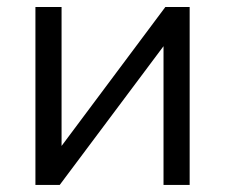

<svg xmlns="http://www.w3.org/2000/svg" viewBox="-20 -522 635 542"><path d="M80 0V-502.3H153.8V-74.8H127.5L446.8 -502.3H515.4V0H441.6V-428.1H468.9L148.6 0Z"/></svg>

Font: Mulish ExtraLight
Style: Regular
Weight: 200
Designer: Vernon Adams
Foundry: Vernon Adams
Version: Version 3.603